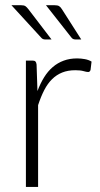

<svg xmlns="http://www.w3.org/2000/svg" viewBox="-20 -736 393 756"><path d="M25 0ZM82 0V-497.5H107.5Q116 -497.5 119.5 -494Q123 -490.5 124 -482L127.5 -377.5Q139 -408 153.8 -431.8Q168.5 -455.5 187.8 -472Q207 -488.5 230.8 -497.2Q254.5 -506 283.5 -506Q299 -506 314 -503.2Q329 -500.5 340.5 -493.5L336.5 -460.5Q334 -452.5 327 -452.5Q321 -452.5 308.8 -456Q296.5 -459.5 276.5 -459.5Q247.5 -459.5 225 -450.5Q202.5 -441.5 185 -424.2Q167.5 -407 154.2 -381.2Q141 -355.5 130 -322V0ZM194.5 -715.5Q206.5 -715.5 212.5 -712Q218.5 -708.5 224 -699.5L300 -580.5H279Q273 -580.5 268.5 -582.2Q264 -584 260.5 -589L161 -715.5ZM62.5 -715.5Q74.5 -715.5 80 -711.8Q85.5 -708 92 -699.5L183 -580.5H159.5Q153.5 -580.5 149.2 -582.2Q145 -584 141 -589L25 -715.5Z"/></svg>

Font: Lato Light
Style: Regular
Weight: 300
Designer: Lukasz Dziedzic
Foundry: tyPoland Lukasz Dziedzic
Version: Version 2.007; 2014-02-27